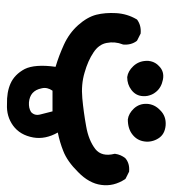

<svg xmlns="http://www.w3.org/2000/svg" viewBox="10 -248 524 585"><g transform="rotate(90 272.5 44.0)"><path d="M297.9 285.2Q261.2 286.1 234.9 274.4Q207.5 262.2 190.9 231.4Q183.1 215.8 181.4 191.9Q179.7 168 184.1 137.2Q166 131.8 149.4 125.5Q132.8 119.1 116.7 111.8Q81.5 95.7 57.1 68.4Q32.7 41 25.4 13.2Q18.6 -14.2 20.5 -47.4Q22.5 -81.1 39.1 -109.4L39.6 -110.4L40.5 -111.3Q57.6 -124 81.5 -122.1H82.5L83.5 -121.6L103 -111.8L104.5 -110.8L105.5 -109.9Q118.2 -92.8 116.2 -68.8V-67.9L115.7 -67.4Q106.4 -43.5 111.3 -18.6Q115.7 5.4 140.1 21.5Q165.5 38.6 201.7 48.8Q237.8 59.6 279.8 55.7Q322.3 51.8 365.7 43.9Q407.7 36.6 434.6 16.1Q459 -3.4 449.2 -42.5V-43.5V-44.4Q451.7 -62 462.4 -75.2L462.9 -75.7Q478.5 -88.9 502.4 -86.9H503.4L504.4 -86.4L523.9 -76.7L525.4 -75.7L526.4 -74.7Q549.3 -39.6 543.9 -2Q541.5 16.6 531.7 34.2Q522 51.8 504.9 68.4Q472.2 101.6 440.4 113.8Q413.6 124.5 384.3 130.4Q405.8 168.5 399.4 205.1Q392.1 245.6 363.3 266.6Q335 287.1 297.9 285.2ZM321.8 211.9Q334 200.7 329.1 183.1Q324.2 164.1 319.8 146.5H256.8Q245.6 162.6 249.5 179.2Q251.5 189 255.1 195.8Q258.8 202.6 264.2 207.5Q274.9 216.8 292.5 218.3Q301.3 218.8 308.3 217.3Q315.4 215.8 321.8 211.9ZM215.3 -81.1Q197.3 -83.5 182.1 -99.6Q167 -115.7 166 -138.2Q165.5 -146 167.2 -153.1Q168.9 -160.2 172.4 -166.3Q175.8 -172.4 181.6 -177.7Q198.2 -194.8 223.1 -189.9Q247.6 -185.1 260.7 -168.5Q265.6 -162.6 268.3 -156.5Q271 -150.4 272.5 -143.6Q273.9 -136.7 273.4 -129.4Q272.5 -107.4 254.4 -93.8Q246.1 -87.4 236.3 -84.2Q226.6 -81.1 215.8 -81.1ZM344.2 -83Q326.2 -85.4 311 -101.6Q295.9 -118.2 296.9 -141.1Q297.4 -152.3 302.2 -162.6Q307.1 -172.9 316.4 -181.6Q334.5 -200.2 362.3 -198.2Q390.1 -195.8 402.3 -175.8Q408.2 -166.5 410.6 -155.8Q413.1 -145 411.6 -134.3Q408.7 -111.3 390.6 -97.2Q373 -83 344.7 -83Z"/></g></svg>

Font: NaikaiFont
Style: SemiBold
Weight: 600
Version: Version 1.89